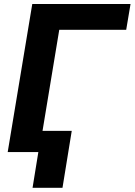

<svg xmlns="http://www.w3.org/2000/svg" viewBox="-20 -747 661 943"><path d="M17.8 0 138.5 -727.3H621.1L599.8 -600.5H271L188.9 -104.4H332.4L286.9 175.4H139.9L168.3 0Z"/></svg>

Font: Inter P
Style: Bold Italic
Weight: 700
Italic angle: 9.39999°
Designer: Rasmus Andersson
Foundry: rsms
Version: Version 3.018;git-588b23468